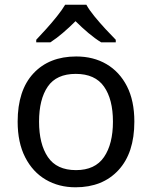

<svg xmlns="http://www.w3.org/2000/svg" viewBox="-20 -786 645 816"><path d="M551 -269Q551 -136 483.5 -63Q416 10 301 10Q230 10 174.5 -22.5Q119 -55 87 -117.5Q55 -180 55 -269Q55 -402 122 -474Q189 -546 304 -546Q377 -546 432.5 -513.5Q488 -481 519.5 -419.5Q551 -358 551 -269ZM146 -269Q146 -174 183.5 -118.5Q221 -63 303 -63Q384 -63 422 -118.5Q460 -174 460 -269Q460 -364 422 -418Q384 -472 302 -472Q220 -472 183 -418Q146 -364 146 -269ZM347 -766Q359 -744 381.5 -716.5Q404 -689 428.5 -662.5Q453 -636 472 -617V-606H410Q384 -622 356 -645.5Q328 -669 301 -696Q274 -669 247 -646Q220 -623 194 -606H134V-617Q153 -637 176.5 -663Q200 -689 222 -716.5Q244 -744 257 -766Z"/></svg>

Font: Noto Sans Lisu
Style: Regular
Weight: 400
Designer: Monotype Design Team. David Williams.
Foundry: Monotype Imaging Inc.
Version: Version 2.102